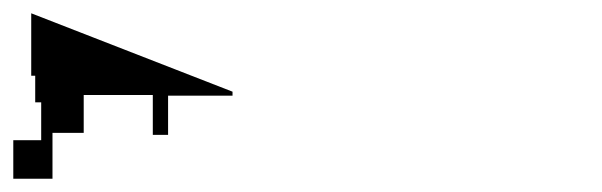

<svg xmlns="http://www.w3.org/2000/svg" viewBox="-350 -138 906 289"><path d="M0 0V6H-97V65H-120V5H-224V62H-271V131H-330V73H-288V16H-297V-24H-303V-118Z"/></svg>

Font: Proton
Style: ExBdExt
Weight: 500
Version: Version 1.017